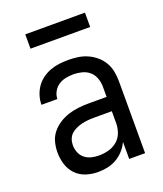

<svg xmlns="http://www.w3.org/2000/svg" viewBox="-135 -810 770 907"><g transform="rotate(-20 250.0 -356.5)"><path d="M201 8Q226 8 250 3Q274 -2 295.5 -14.5Q317 -27 333.5 -45.5Q350 -64 360 -86V0H440V-363Q440 -388 435 -412.5Q430 -437 417.5 -458Q405 -479 386 -495Q367 -511 344.5 -521Q322 -531 297.5 -534.5Q273 -538 249 -538Q225 -538 202 -535Q179 -532 157.5 -524Q136 -516 117 -502Q98 -488 85 -469Q72 -450 65 -427.5Q58 -405 58 -382Q58 -382 58 -382Q58 -382 58 -382H138Q138 -401 148 -419Q158 -437 174 -447.5Q190 -458 209.5 -462Q229 -466 249 -466Q270 -466 291.5 -460.5Q313 -455 329 -441Q345 -427 352.5 -406Q360 -385 360 -363V-312H269Q243 -312 217 -309Q191 -306 166.5 -298Q142 -290 120 -276Q98 -262 81.5 -241.5Q65 -221 58.5 -195.5Q52 -170 52 -144Q52 -114 61 -84.5Q70 -55 91 -33Q112 -11 141.5 -1.5Q171 8 201 8ZM232 -64Q213 -64 194.5 -68.5Q176 -73 161 -85Q146 -97 139 -115Q132 -133 132 -152Q132 -168 137.5 -182.5Q143 -197 154 -207Q165 -217 179.5 -223.5Q194 -230 208.5 -233.5Q223 -237 238.5 -238.5Q254 -240 269 -240H360V-180Q360 -156 351.5 -132.5Q343 -109 324 -93Q305 -77 281 -70.5Q257 -64 232 -64ZM100 -649H400V-721H100Z"/></g></svg>

Font: Iosevka SS09
Style: Regular
Weight: 400
Monospace: yes
Designer: Belleve Invis
Foundry: Belleve Invis
Version: Version 5.2.1; ttfautohint (v1.8.3)